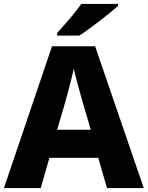

<svg xmlns="http://www.w3.org/2000/svg" viewBox="-20 -951 747 971"><path d="M577 -921V-931H391C360 -886 302 -821 269 -784V-771H381C434 -805 535 -883 577 -921ZM521 0H707L461 -717H243L0 0H186L230 -153H477ZM397 -438 439 -295H269L311 -438C320 -472 344 -559 353 -603C363 -559 387 -473 397 -438Z"/></svg>

Font: Noto Sans Ethiopic ExtraBold
Style: Regular
Weight: 800
Designer: Monotype Design Team
Foundry: Monotype Imaging Inc.
Version: Version 2.102